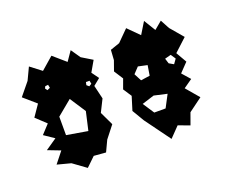

<svg xmlns="http://www.w3.org/2000/svg" viewBox="-70 -840 658 557"><g transform="rotate(-20 259.5 -561.5)"><path d="M318 -465 296 -502 309 -544 292 -570 303 -600 285 -628 296 -659 298 -690 327 -700 361 -734 395 -700 417 -736 439 -700 463 -720 478 -692 512 -652 473 -616 492 -583 466 -556 488 -531 461 -512 495 -472 453 -441 440 -405 405 -418 375 -387ZM78 -420 36 -431 63 -465 24 -480 59 -504 28 -525 53 -552 22 -581 46 -616 8 -649 40 -688 58 -726 92 -700 130 -733 168 -700 188 -729 208 -700 241 -680 222 -647 238 -625 217 -608 227 -566 208 -528 228 -486 199 -449 183 -415 146 -418 118 -391ZM92 -657 83 -656 80 -650 85 -643 94 -647ZM209 -627H198L196 -618L203 -612L211 -617ZM383 -612 355 -618 338 -600 350 -577 378 -581ZM456 -617 437 -612 442 -596 456 -588 466 -602ZM169 -548 137 -597 91 -559V-502L156 -491ZM409 -514 369 -523 331 -511 354 -476H389Z"/></g></svg>

Font: Rubik Gemstones
Style: Regular
Weight: 400
Designer: Hubert and Fischer, NaN
Foundry: Hubert and Fischer, NaN
Version: Version 2.200